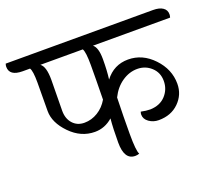

<svg xmlns="http://www.w3.org/2000/svg" viewBox="-159 -804 1082 961"><g transform="rotate(-20 382.0 -323.0)"><path d="M143 -497 141 -332Q141 -290 164.5 -264Q188 -238 226 -238Q264 -238 297.5 -258.5Q331 -279 352 -315Q354 -429 354 -499Q354 -569 343 -586H117Q143 -568 143 -497ZM72 -356 73 -508Q73 -570 62 -586H23Q-47 -586 -47 -635Q-47 -642 -44 -651H741Q774 -651 792.5 -638.5Q811 -626 811 -603Q811 -595 808 -586H397Q421 -568 421 -506Q421 -444 415 -399Q462 -461 538 -461Q614 -461 671.5 -400.5Q729 -340 729 -263Q729 -205 687.5 -164Q646 -123 580 -123Q551 -123 528.5 -139Q506 -155 506 -179Q506 -186 509 -194Q536 -188 559 -188Q611 -190 640.5 -222.5Q670 -255 670 -299.5Q670 -344 639 -372.5Q608 -401 565 -401Q522 -401 483.5 -374.5Q445 -348 422 -301Q419 -198 419 -107.5Q419 -17 430 1Q419 5 408 5Q350 5 350 -87Q350 -162 355 -214Q313 -177 260 -177Q186 -177 129 -235.5Q72 -294 72 -356Z"/></g></svg>

Font: Laila
Style: Regular
Weight: 400
Designer: Hitesh Malaviya
Foundry: Indian Type Foundry
Version: Version 1.302;PS 1.0;hotconv 1.0.78;makeotf.lib2.5.61930; tt